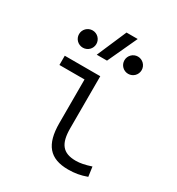

<svg xmlns="http://www.w3.org/2000/svg" viewBox="-189 -915 965 1045"><g transform="rotate(30 293.0 -392.5)"><path d="M396 9.8C437.5 9.8 471.7 3.9 511.7 -10.7L503.4 -70.8C464.4 -58.1 435.5 -52.2 408.7 -52.2C325.2 -52.2 294.4 -95.2 294.4 -190.4V-517.6H71.3V-459.5H229V-185.5C229 -50.8 280.3 9.8 396 9.8ZM219.2 -609.4H283.7L369.6 -794.9H299.3ZM134.3 -604.5C164.1 -604.5 188.5 -628.4 188.5 -658.7C188.5 -688.5 164.1 -712.9 134.3 -712.9C104 -712.9 79.6 -688.5 79.6 -658.7C79.6 -628.4 104 -604.5 134.3 -604.5ZM418.9 -604.5C448.7 -604.5 473.1 -628.4 473.1 -658.7C473.1 -688.5 448.7 -712.9 418.9 -712.9C389.2 -712.9 364.7 -688.5 364.7 -658.7C364.7 -628.4 389.2 -604.5 418.9 -604.5Z"/></g></svg>

Font: Cascadia Mono NF Light
Style: Regular
Weight: 300
Monospace: yes
Designer: Aaron Bell
Foundry: Saja Typeworks
Version: Version 2404.023